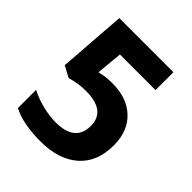

<svg xmlns="http://www.w3.org/2000/svg" viewBox="-201 -838 972 972"><g transform="rotate(45 285.5 -352.0)"><path d="M231 -334Q176.8 -334 123 -317.9L63 -350.1L89.8 -713.9H477.1V-585.9H222.2L209 -445.8L226.1 -449.2Q255.9 -456.1 299.8 -456.1Q403.3 -456.1 464.6 -397.9Q525.9 -339.8 525.9 -238.8Q525.9 -119.1 451.9 -54.7Q377.9 9.8 250 9.8Q122.1 9.8 48.8 -28.8V-159.2Q87.4 -138.7 138.7 -125.7Q189.9 -112.8 235.8 -112.8Q374 -112.8 374 -226.1Q374 -334 231 -334Z"/></g></svg>

Font: OpenSans-Bold
Style: Bold
Weight: 700
Foundry: Ascender Corporation
Version: Version 1.10